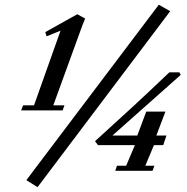

<svg xmlns="http://www.w3.org/2000/svg" viewBox="-20 -718 785 807"><path d="M137.7 68.8 90.8 39.1 647.5 -698.2 695.3 -670.9ZM68.8 -253.9 77.1 -275.4H123L234.4 -588.9L175.8 -565.4L170.4 -583L304.7 -658.2L337.9 -640.1Q327.6 -615.7 319.3 -592.3L204.1 -275.4H251L243.2 -253.9ZM464.4 0 471.7 -21.5H510.3L546.9 -107.9H392.1L379.4 -124.5L543.5 -274.4Q602.1 -328.6 691.9 -414.1H733.9L739.7 -403.3L452.6 -148.4H557.1L594.7 -249H675.3L637.2 -148.4H679.7L666 -107.9H627L590.8 -21.5H628.9L621.1 0Z"/></svg>

Font: Elstob 18pt SemiBold
Style: Italic
Weight: 600
Italic angle: -20°
Designer: Peter S. Baker
Version: Version 1.015